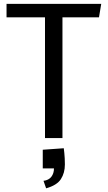

<svg xmlns="http://www.w3.org/2000/svg" viewBox="-20 -722 563 1004"><path d="M215.3 0V-631.3H14.2V-701.7H509.3L497.6 -631.3H306.6V0ZM221.2 262.7 207.5 223.6Q234.9 220.2 248.5 202.4Q262.2 184.6 262.2 158.7H203.6V61L313.5 53.2L316.4 78.6Q317.4 90.3 318.4 105.5Q319.3 120.6 319.3 137.7Q319.3 182.6 298.3 214.8Q277.3 247.1 221.2 262.7Z"/></svg>

Font: Mako
Style: Regular
Weight: 400
Designer: vernon adams
Foundry: vernon adams
Version: Version 1.100; ttfautohint (v1.8.4.7-5d5b);gftools[0.9.33]